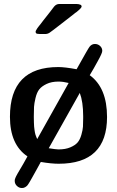

<svg xmlns="http://www.w3.org/2000/svg" viewBox="-20 -812 590 965"><path d="M159 -653Q159 -655 160 -657Q161 -659 163 -662.5Q165 -666 167.5 -670Q170 -674 175 -680Q180 -686 185 -692.5Q190 -699 197.5 -709Q205 -719 212.5 -728Q220 -737 231 -751.5Q242 -766 252 -779Q263 -792 278 -792H365Q377 -792 387 -787L390 -782V-778Q389 -771 364 -751Q356 -746 352 -742Q326 -722 289 -693Q239 -654 229 -647.5Q219 -641 207 -641H181Q180 -641 175.5 -641.5Q171 -642 169 -642Q167 -642 164.5 -643Q162 -644 160.5 -646.5Q159 -649 159 -653ZM30 -225Q30 -475 273 -475Q306 -475 365 -464Q424 -570 430 -577Q441 -591 457 -591Q472 -591 483 -581Q494 -571 494 -556Q494 -545 471 -504Q466 -495 451 -468Q438 -447 431 -434Q518 -371 518 -224Q518 11 275 11Q238 11 185 2Q177 17 167.5 34Q158 51 152.5 61Q147 71 140.5 82.5Q134 94 130.5 100Q127 106 122.5 113Q118 120 114.5 123Q111 126 107 128.5Q103 131 99 132Q95 133 90 133Q76 133 65 122.5Q54 112 54 97Q54 93 54.5 90.5Q55 88 57 83Q59 78 61 74Q63 70 68.5 60Q74 50 80 40.5Q86 31 96.5 12.5Q107 -6 118 -26Q30 -85 30 -225ZM150 -222Q150 -208 150.5 -196Q151 -184 151.5 -175.5Q152 -167 153.5 -159Q155 -151 155.5 -146.5Q156 -142 158 -136Q160 -130 161 -127.5Q162 -125 164 -120Q166 -115 167 -113L325 -395Q297 -402 274 -402Q239 -402 214 -390Q189 -378 177 -362.5Q165 -347 158.5 -319.5Q152 -292 151 -275Q150 -258 150 -228ZM225 -67Q262 -61 274 -61Q309 -61 333.5 -71.5Q358 -82 370 -96Q382 -110 389 -134.5Q396 -159 397 -175.5Q398 -192 398 -218V-229Q398 -300 381 -345Z"/></svg>

Font: CMU Sans Serif
Style: Bold
Weight: 700
Version: Version 0.7.0